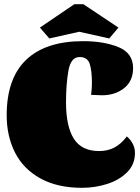

<svg xmlns="http://www.w3.org/2000/svg" viewBox="-20 -877 668 919"><path d="M12 0ZM296 -387Q296 -272 333.5 -213Q371 -154 454 -154Q496 -154 528 -171Q560 -188 587 -224Q605 -209 615.5 -188.5Q626 -168 626 -145Q626 -90 588.5 -52.5Q551 -15 493 3.5Q435 22 373 22Q254 22 172.5 -23.5Q91 -69 51.5 -147.5Q12 -226 12 -325Q12 -502 105.5 -591Q199 -680 378 -680Q477 -680 547 -651.5Q617 -623 617 -551Q617 -489 574 -455Q531 -421 468 -421Q450 -421 416 -423Q420 -454 420 -480Q420 -538 409.5 -571Q399 -604 361 -604Q319 -604 307.5 -539Q296 -474 296 -387ZM216 -693 171 -745 336 -857H379L547 -745L503 -693L359 -725Z"/></svg>

Font: Sansita Black
Style: Regular
Weight: 900
Designer: Pablo Cosgaya
Foundry: Omnibus-Type
Version: Version 1.006; ttfautohint (v1.5)